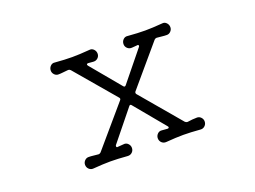

<svg xmlns="http://www.w3.org/2000/svg" viewBox="-84 -686 1167 878"><g transform="rotate(-20 500.0 -247.0)"><path d="M239 11Q227 12 218 3.5Q209 -5 209 -18Q209 -29 217 -37.5Q225 -46 236 -46Q247 -46 259 -44.5Q271 -43 284 -42Q290 -42 295 -47L461 -241Q466 -247 461 -253L296 -447Q291 -452 285 -452Q272 -451 259.5 -449.5Q247 -448 236 -448Q225 -448 217 -456.5Q209 -465 209 -476Q209 -489 218 -498Q227 -507 239 -505Q265 -503 284.5 -502Q304 -501 323 -501Q341 -501 360.5 -502Q380 -503 406 -505Q419 -507 428 -498Q437 -489 437 -476Q437 -464 428 -455.5Q419 -447 406 -448L382 -450H380Q376 -450 374.5 -447Q373 -444 377 -439L496 -296Q502 -289 508 -296L624 -439Q627 -442 627 -445Q627 -452 619 -450L594 -448Q581 -447 572 -455.5Q563 -464 563 -476Q563 -489 572 -498Q581 -507 594 -505Q620 -503 639.5 -502Q659 -501 678 -501Q696 -501 715.5 -502Q735 -503 761 -505Q773 -507 782 -498Q791 -489 791 -476Q791 -465 783 -456.5Q775 -448 764 -448Q753 -448 740.5 -449.5Q728 -451 715 -452Q709 -452 704 -447L540 -254Q536 -248 540 -242L705 -47Q710 -42 717 -42Q729 -44 741 -45Q753 -46 764 -46Q775 -46 783 -37.5Q791 -29 791 -18Q791 -5 782 3.5Q773 12 761 11Q735 9 715.5 8Q696 7 678 7Q659 7 639.5 8Q620 9 594 11Q581 12 572 3.5Q563 -5 563 -18Q563 -30 572 -39Q581 -48 594 -46L619 -44H621Q626 -44 627 -47.5Q628 -51 624 -55L503 -201Q497 -209 491 -201L373 -55Q371 -53 371 -49Q371 -42 379 -44L406 -46Q419 -48 428 -39Q437 -30 437 -18Q437 -5 428 3.5Q419 12 406 11Q380 9 360.5 8Q341 7 323 7Q304 7 284.5 8Q265 9 239 11Z"/></g></svg>

Font: Kiwi Maru Light
Style: Regular
Weight: 300
Designer: Hiroki-Chan
Version: Version 1.100